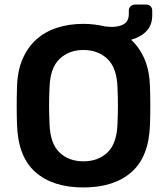

<svg xmlns="http://www.w3.org/2000/svg" viewBox="-20 -815 735 845"><path d="M347 10Q213 10 136.5 -57Q60 -124 55 -264Q52 -348 55 -435Q57 -503 79 -554.5Q101 -606 139 -640.5Q177 -675 230 -692.5Q283 -710 347 -710Q373 -710 396 -707Q419 -704 441 -699Q471 -695 491.5 -698Q512 -701 524.5 -708.5Q537 -716 542 -727.5Q547 -739 547 -753V-769Q547 -780 555 -787.5Q563 -795 575 -795H623Q635 -795 642.5 -787.5Q650 -780 650 -768V-748Q650 -704 624 -677.5Q598 -651 557 -640Q595 -605 616.5 -554Q638 -503 640 -435Q643 -348 640 -264Q635 -124 558 -57Q481 10 347 10ZM347 -105Q412 -105 453 -144Q494 -183 497 -269Q499 -314 499 -350.5Q499 -387 497 -431Q494 -517 452.5 -556Q411 -595 347 -595Q284 -595 242.5 -556Q201 -517 198 -431Q196 -387 196 -350.5Q196 -314 198 -269Q201 -183 242 -144Q283 -105 347 -105Z"/></svg>

Font: Fz Rubik Med
Style: Regular
Weight: 500
Designer: Hubert and Fischer
Foundry: Hubert and Fischer
Version: Vit hóa bi FontZin.com